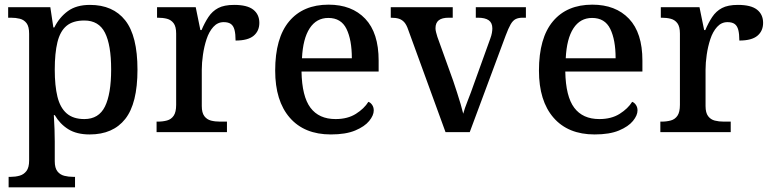

<svg xmlns="http://www.w3.org/2000/svg" viewBox="-20 -567 3310 824"><path d="M17 237V192H26Q46 192 64 187Q82 182 93.5 167Q105 152 105 122V-422Q105 -453 94 -467.5Q83 -482 65.5 -486.5Q48 -491 27 -491H15V-536H196L209 -449H213Q235 -493 271.5 -519.5Q308 -546 366 -546Q465 -546 517.5 -479.5Q570 -413 570 -268Q570 -123 517.5 -56.5Q465 10 365 10Q309 10 273 -12.5Q237 -35 215 -73H211Q213 -44 214 -12.5Q215 19 215 40V125Q215 154 226.5 168.5Q238 183 256 187.5Q274 192 294 192H302V237ZM342 -56Q404 -56 430.5 -110Q457 -164 457 -269Q457 -374 430.5 -426.5Q404 -479 342 -479Q293 -479 265.5 -456Q238 -433 226.5 -386Q215 -339 215 -268Q215 -199 226.5 -152Q238 -105 266 -80.5Q294 -56 342 -56Z M652 0V-45H656Q679 -45 697 -50Q715 -55 725.5 -70.5Q736 -86 736 -117V-423Q736 -453 725 -467.5Q714 -482 696.5 -486.5Q679 -491 657 -491H654V-536H820L840 -438H845Q858 -469 874.5 -494Q891 -519 916.5 -532.5Q942 -546 985 -546Q1041 -546 1067 -525.5Q1093 -505 1093 -469Q1093 -434 1068.5 -413.5Q1044 -393 991 -393Q991 -421 986.5 -438.5Q982 -456 971 -464Q960 -472 940 -472Q914 -472 895.5 -451.5Q877 -431 866.5 -399Q856 -367 851 -332Q846 -297 846 -268V-112Q846 -83 857 -68.5Q868 -54 885.5 -49.5Q903 -45 925 -45H954V0Z M1400 10Q1286 10 1223.5 -62Q1161 -134 1161 -264Q1161 -404 1221 -475.5Q1281 -547 1390 -547Q1490 -547 1547.5 -486.5Q1605 -426 1605 -307V-260H1274Q1276 -153 1312.5 -104.5Q1349 -56 1420 -56Q1472 -56 1507.5 -78.5Q1543 -101 1561 -130Q1570 -127 1577 -117Q1584 -107 1584 -93Q1584 -72 1564.5 -48Q1545 -24 1504.5 -7Q1464 10 1400 10ZM1490 -317Q1490 -396 1467 -443Q1444 -490 1389 -490Q1338 -490 1309 -445.5Q1280 -401 1276 -317Z M1732 -439Q1725 -460 1715.5 -471Q1706 -482 1692.5 -486.5Q1679 -491 1657 -491V-536H1923V-491H1906Q1877 -491 1863 -480Q1849 -469 1849 -446Q1849 -438 1851.5 -428.5Q1854 -419 1857 -409L1925 -220Q1933 -196 1941.5 -170Q1950 -144 1957 -120Q1964 -96 1968 -79Q1973 -99 1987.5 -135.5Q2002 -172 2013 -204L2084 -401Q2089 -414 2091 -425.5Q2093 -437 2093 -445Q2093 -469 2077.5 -480Q2062 -491 2031 -491H2022V-536H2237V-491H2223Q2205 -491 2193 -485Q2181 -479 2171.5 -462.5Q2162 -446 2150 -414L1996 0H1892Z M2532 10Q2418 10 2355.5 -62Q2293 -134 2293 -264Q2293 -404 2353 -475.5Q2413 -547 2522 -547Q2622 -547 2679.5 -486.5Q2737 -426 2737 -307V-260H2406Q2408 -153 2444.5 -104.5Q2481 -56 2552 -56Q2604 -56 2639.5 -78.5Q2675 -101 2693 -130Q2702 -127 2709 -117Q2716 -107 2716 -93Q2716 -72 2696.5 -48Q2677 -24 2636.5 -7Q2596 10 2532 10ZM2622 -317Q2622 -396 2599 -443Q2576 -490 2521 -490Q2470 -490 2441 -445.5Q2412 -401 2408 -317Z M2814 0V-45H2818Q2841 -45 2859 -50Q2877 -55 2887.5 -70.5Q2898 -86 2898 -117V-423Q2898 -453 2887 -467.5Q2876 -482 2858.5 -486.5Q2841 -491 2819 -491H2816V-536H2982L3002 -438H3007Q3020 -469 3036.5 -494Q3053 -519 3078.5 -532.5Q3104 -546 3147 -546Q3203 -546 3229 -525.5Q3255 -505 3255 -469Q3255 -434 3230.5 -413.5Q3206 -393 3153 -393Q3153 -421 3148.5 -438.5Q3144 -456 3133 -464Q3122 -472 3102 -472Q3076 -472 3057.5 -451.5Q3039 -431 3028.5 -399Q3018 -367 3013 -332Q3008 -297 3008 -268V-112Q3008 -83 3019 -68.5Q3030 -54 3047.5 -49.5Q3065 -45 3087 -45H3116V0Z"/></svg>

Font: Noto Serif Hebrew Medium
Style: Regular
Weight: 500
Version: Version 2.003